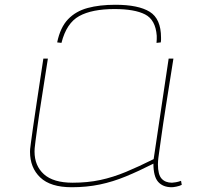

<svg xmlns="http://www.w3.org/2000/svg" viewBox="-20 -776 844 806"><path d="M281 10Q192 10 149 -31Q106 -72 106 -139Q106 -143 106.5 -150.5Q107 -158 110 -178.5Q113 -199 118.5 -240Q124 -281 135 -351.5Q146 -422 162 -530H181Q165 -426 154 -357Q143 -288 137.5 -246.5Q132 -205 129 -183.5Q126 -162 125.5 -153Q125 -144 125 -140Q125 -80 164.5 -44.5Q204 -9 285 -9Q348 -9 401.5 -20.5Q455 -32 509 -54.5Q563 -77 625 -108L688 -530H708Q689 -410 676.5 -331Q664 -252 657.5 -204.5Q651 -157 647.5 -133Q644 -109 643.5 -99.5Q643 -90 643 -86Q643 -43 658.5 -26Q674 -9 702 -9Q707 -9 718.5 -11Q730 -13 740 -17L743 0Q733 5 720 7.5Q707 10 701 10Q664 10 644 -12.5Q624 -35 624 -89Q563 -58 508.5 -35.5Q454 -13 399 -1.5Q344 10 281 10ZM464 -756Q561 -756 608.5 -726.5Q656 -697 656 -618Q656 -613 656 -608Q656 -603 655 -598L637 -596Q638 -604 638 -611.5Q638 -619 638 -626Q633 -693 589 -715.5Q545 -738 461 -738Q366 -738 312.5 -708.5Q259 -679 238 -596L220 -598Q233 -661 265.5 -695Q298 -729 348 -742.5Q398 -756 464 -756Z"/></svg>

Font: Georama ExtraExtended Thin
Style: Italic
Weight: 100
Width: 8
Italic angle: -9°
Designer: Jean-Baptiste Levee
Foundry: Production Type
Version: Version 1.000